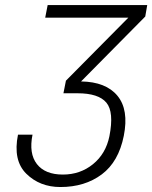

<svg xmlns="http://www.w3.org/2000/svg" viewBox="-20 -731 603 761"><path d="M241.2 -411.1 488.8 -661.1H159.2L168.9 -710.9H563.5L555.7 -665.5L301.3 -408.2Q399.9 -406.7 445.6 -351.3Q491.2 -295.9 470.7 -192.9Q450.2 -89.8 383.3 -39.8Q316.4 10.3 219.2 10.3Q137.7 10.3 84.2 -42.5Q30.8 -95.2 51.3 -197.3H108.9Q93.8 -122.6 126.2 -80.8Q158.7 -39.1 229 -39.1Q297.9 -39.1 348.6 -80.3Q399.4 -121.6 413.6 -190.9Q432.6 -287.1 401.6 -324.2Q370.6 -361.3 287.1 -361.3H231.4L234.9 -378.9L240.7 -408.2Z"/></svg>

Font: Franko
Style: Light Italic
Weight: 300
Designer: Google
Version: Version 1.200310; 2013